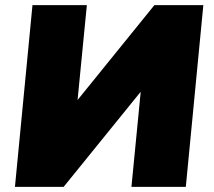

<svg xmlns="http://www.w3.org/2000/svg" viewBox="-20 -725 831 745"><path d="M769 -705 701 0H490L526 -369L227 0H38L106 -705H317L281 -337L579 -705Z"/></svg>

Font: Nunito Sans Heavy Heavy
Style: Italic
Weight: 400
Italic angle: -4.541°
Designer: Vernon Adams
Foundry: Vernon Adams
Version: Version 2.002